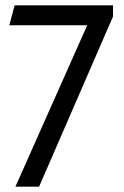

<svg xmlns="http://www.w3.org/2000/svg" viewBox="-20 -517 465 722"><path d="M308 -422H15L35 -497H405V-455L127 185H38Z"/></svg>

Font: Rosario
Style: Regular
Weight: 400
Designer: Hector Gatti
Foundry: Omnibus-Type
Version: Version 1.002